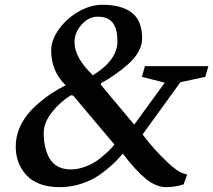

<svg xmlns="http://www.w3.org/2000/svg" viewBox="-20 -772 893 804"><path d="M735.4 -427.7 577.1 -209Q627.9 -141.6 685.1 -88.9Q722.7 -54.2 745.1 -46.9L763.7 -41L749 0Q712.4 11.7 675.8 11.7Q633.8 11.7 591.1 -22.9Q548.3 -57.6 494.1 -128.9Q474.6 -106 459.2 -90.8Q443.8 -75.7 419.4 -56.6Q392.1 -34.7 366 -21.2Q339.8 -7.8 304.7 2Q268.1 11.7 230.5 11.7Q135.7 11.7 88.9 -40.5Q45.9 -88.4 45.9 -158.2Q45.9 -230 95.7 -293Q115.2 -317.4 144.5 -342.3Q173.8 -367.2 201.7 -384.8Q230 -402.3 254.9 -415Q194.3 -473.6 194.3 -560.5Q194.3 -604 226.1 -648.9Q257.8 -693.8 308.6 -723.1Q359.4 -752 408.2 -752Q489.7 -752 532.5 -718.5Q575.2 -685.1 575.2 -611.3Q575.2 -555.7 515.6 -502.4Q463.4 -456.5 403.3 -423.8L402.3 -417L542 -250L669.9 -425.8L574.2 -450.2L586.9 -495.1H852.5L839.8 -450.2ZM286.1 -372.1 276.4 -373Q230 -343.8 196.5 -300.8Q163.1 -257.8 163.1 -214.8Q163.1 -152.3 186.5 -110.4Q213.4 -62.5 277.3 -62.5Q307.1 -62.5 339.6 -75Q372.1 -87.4 396.5 -106.9Q442.4 -143.1 459 -167ZM369.1 -457Q471.7 -519.5 471.7 -599.6Q471.7 -650.9 452.1 -676.5Q432.6 -702.1 388.7 -702.1Q351.1 -702.1 321.5 -668.7Q292 -635.3 292 -595.7Q292 -529.8 369.1 -457Z"/></svg>

Font: Neuton
Style: Italic
Weight: 400
Italic angle: -9°
Designer: Brian M Zick
Version: Version 1.32